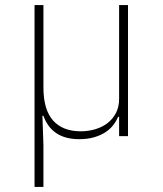

<svg xmlns="http://www.w3.org/2000/svg" viewBox="-20 -536 640 756"><path d="M116 200V-516H151V-192Q151 -104 189 -61.5Q227 -19 298 -19Q327 -19 354.5 -27Q382 -35 403 -51Q424 -67 436.5 -91Q449 -115 449 -147V-516H484V0H449V-76H445Q438 -59 425.5 -43Q413 -27 394.5 -15Q376 -3 350.5 4.5Q325 12 292 12Q184 12 151 -80H147L151 35V200Z"/></svg>

Font: IBM Plex Mono ExtraLight
Style: Regular
Weight: 200
Monospace: yes
Designer: Mike Abbink, Paul van der Laan, Pieter van Rosmalen
Foundry: Bold Monday
Version: Version 2.3